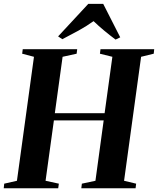

<svg xmlns="http://www.w3.org/2000/svg" viewBox="-36 -1006 844 1026"><path d="M-16 0 -13.5 -24.5 54.5 -40 145.5 -702.5 82.5 -719 85.5 -743H376.5L373.5 -719L298.5 -702.5L257 -401H523L564.5 -702.5L498 -719L501 -743H788L785.5 -719L718 -702.5L627 -40L691.5 -24.5L688.5 0H398.5L401.5 -24.5L474 -40L518 -362.5H252L207.5 -40L278.5 -24.5L275 0ZM274.5 -811.5 436 -985.5H515.5L606.5 -806.5L581.5 -794.5Q550 -818 520 -843Q490 -868 464 -893Q427 -866.5 383.5 -842.5Q340 -818.5 297 -796.5Z"/></svg>

Font: Merriweather 120pt
Style: Bold Italic
Weight: 700
Italic angle: -7.8°
Version: Version 2.101